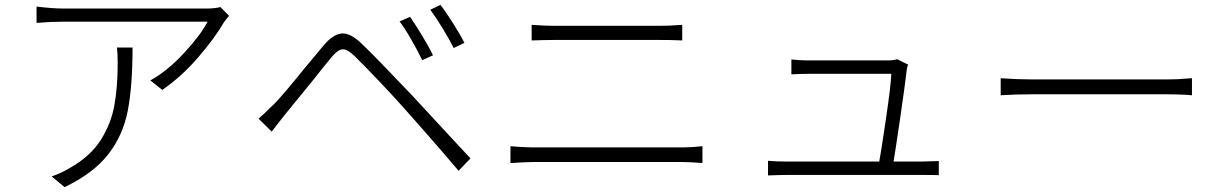

<svg xmlns="http://www.w3.org/2000/svg" viewBox="-20 -740 5020 788"><path d="M898 -647Q863 -586 795 -506.5Q727 -427 646 -371L597 -410Q666 -448 734 -521Q802 -594 832 -651H239Q188 -651 130 -646V-713Q196 -705 239 -705H830Q843 -705 858 -706.5Q873 -708 885 -711L920 -675Q903 -655 898 -647ZM245 28 192 -16Q232 -29 274 -55Q353 -101 394.5 -167Q436 -233 449.5 -308Q463 -383 463 -481Q463 -522 460 -545H524Q524 -387 504.5 -286Q485 -185 424.5 -107Q364 -29 245 28Z M1757 -513 1713 -493Q1694 -532 1668 -577.5Q1642 -623 1620 -652L1663 -671Q1685 -639 1713.5 -592Q1742 -545 1757 -513ZM1886 -564 1842 -543Q1824 -579 1796.5 -624Q1769 -669 1746 -700L1788 -720Q1808 -694 1838.5 -646Q1869 -598 1886 -564ZM1088 -297 1107 -315Q1144 -353 1231 -461L1307 -552Q1346 -599 1381.5 -602.5Q1417 -606 1463 -562Q1517 -511 1668 -352L1829 -178Q1841 -165 1911 -90L1862 -39L1798 -114Q1730 -193 1632 -303Q1591 -349 1531 -412Q1471 -475 1435 -510Q1414 -530 1399.5 -535.5Q1385 -541 1371 -533Q1357 -525 1338 -502Q1322 -482 1303 -459Q1284 -436 1264 -410Q1170 -294 1149 -269L1095 -200L1041 -253Q1067 -275 1088 -297Z M2252 -634H2687Q2726 -634 2780 -638V-574L2753 -575Q2732 -576 2687 -576H2252Q2220 -576 2162 -574V-638Q2222 -634 2252 -634ZM2100 -138Q2117 -137 2134.5 -136Q2152 -135 2170 -135H2781Q2820 -135 2863 -140V-71Q2809 -75 2781 -75H2170Q2150 -75 2112 -73Q2088 -71 2075 -71V-140Z M3701 -450Q3695 -396 3674.5 -255.5Q3654 -115 3644 -56H3585Q3594 -102 3615.5 -248Q3637 -394 3638 -437H3299Q3274 -437 3228 -435V-496Q3245 -494 3262.5 -493Q3280 -492 3298 -492H3624Q3635 -492 3646.5 -493.5Q3658 -495 3662 -497L3707 -475Q3703 -467 3701 -450ZM3208 -77H3763Q3798 -78 3833 -79V-21Q3816 -22 3766 -22H3208Q3184 -22 3132 -20V-80Q3167 -77 3208 -77Z M4216 -414H4769Q4818 -414 4856 -418L4872 -419V-349L4847 -351Q4807 -353 4770 -353H4216Q4143 -353 4087 -349V-419Q4155 -414 4216 -414Z"/></svg>

Font: 寒蝉端黑体 Light
Style: Regular
Weight: 300
Designer: ChillDuanSans {Warren2060}; 
Source Han Sans {Ryoko NISHIZUKA 西塚涼子 (kana, bopomofo & ideographs); Paul D. Hunt (Latin, G
Foundry: ChillType&Adobe
Version: Version 1.300;Glyphs 3.3 (3306)